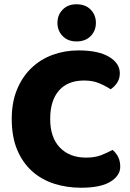

<svg xmlns="http://www.w3.org/2000/svg" viewBox="-20 -861 611 899"><path d="M374 -484Q297 -484 256 -437Q215 -390 215 -304Q215 -217 260.5 -170Q306 -123 383 -123Q424 -123 452.5 -134Q481 -145 507 -159Q524 -145 533.5 -125.5Q543 -106 543 -80Q543 -39 497.5 -10.5Q452 18 359 18Q292 18 233 -1Q174 -20 130 -59.5Q86 -99 60.5 -159.5Q35 -220 35 -304Q35 -382 59.5 -441.5Q84 -501 126.5 -542Q169 -583 226 -604Q283 -625 348 -625Q440 -625 490.5 -595Q541 -565 541 -518Q541 -492 528 -473Q515 -454 498 -443Q472 -460 442.5 -472Q413 -484 374 -484ZM249 -754Q249 -791 273.5 -816Q298 -841 338 -841Q380 -841 404.5 -816Q429 -791 429 -754Q429 -717 404.5 -692Q380 -667 338 -667Q298 -667 273.5 -692Q249 -717 249 -754Z"/></svg>

Font: Baloo Bhai
Style: Regular
Weight: 400
Designer: Supriya Tembe, Noopur Datye and Ek Type
Foundry: Ek Type
Version: Version 1.100;PS 1.000;hotconv 1.0.88;makeotf.lib2.5.647800;